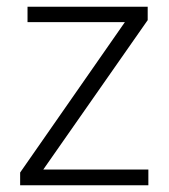

<svg xmlns="http://www.w3.org/2000/svg" viewBox="-20 -552 503 572"><path d="M422 0H40V-38L352 -486H62V-532H420V-492L109 -47H422Z"/></svg>

Font: Noto Sans Armenian Light
Style: Regular
Weight: 300
Designer: Monotype Design Team
Foundry: Monotype Imaging Inc.
Version: Version 2.007